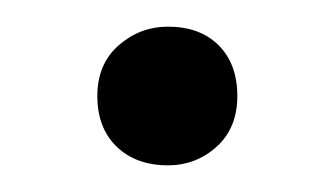

<svg xmlns="http://www.w3.org/2000/svg" viewBox="-20 -401 251 144"><path d="M53 -329Q53 -353 69 -367Q85 -381 106 -381Q130 -381 144 -367Q158 -353 158 -329Q158 -305 142.5 -291Q127 -277 106 -277Q82 -277 67.5 -291Q53 -305 53 -329Z"/></svg>

Font: Pack4
Style: Regular
Weight: 400
Version: Version 2.002